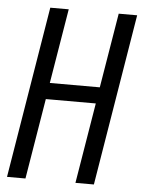

<svg xmlns="http://www.w3.org/2000/svg" viewBox="-53 -777 606 819"><g transform="rotate(5 250.5 -367.5)"><path d="M8 0 129 -735H208L155 -415H369L422 -735H501L380 0H301L358 -345H144L87 0Z"/></g></svg>

Font: Iosevka Oblique
Style: Regular
Weight: 400
Italic angle: -9°
Monospace: yes
Designer: Belleve Invis
Foundry: Belleve Invis
Version: Version 32.5.0; ttfautohint (v1.8.4)